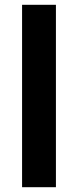

<svg xmlns="http://www.w3.org/2000/svg" viewBox="-20 -780 325 800"><path d="M213 0V-760H72V0Z"/></svg>

Font: Noto Sans Telugu SemiCondensed
Style: Bold
Weight: 700
Width: 4
Designer: Jelle Bosma - Monotype Design Team
Foundry: Monotype Imaging Inc.
Version: Version 2.005